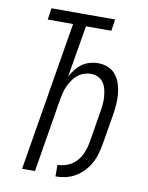

<svg xmlns="http://www.w3.org/2000/svg" viewBox="-84 -796 668 865"><g transform="rotate(10 250.0 -363.5)"><path d="M230 8V-45Q253 -45 276.5 -54.5Q300 -64 316.5 -82.5Q333 -101 342 -124Q351 -147 355 -170L379 -316Q382 -333 383.5 -350.5Q385 -368 383.5 -385Q382 -402 378 -418Q374 -434 365 -447Q356 -460 341 -467.5Q326 -475 308 -475Q293 -475 277.5 -470Q262 -465 248.5 -454.5Q235 -444 225.5 -430Q216 -416 209 -401.5Q202 -387 198 -371.5Q194 -356 191 -340L135 0H76L189 -682H73L81 -735H372L364 -682H248L208 -445Q217 -462 229.5 -478Q242 -494 258 -505.5Q274 -517 293 -522.5Q312 -528 330 -528Q355 -528 377 -519Q399 -510 413 -492Q427 -474 434 -451.5Q441 -429 443 -405Q445 -381 443 -356.5Q441 -332 437 -307L414 -170Q410 -148 403.5 -125.5Q397 -103 385.5 -82.5Q374 -62 357 -44Q340 -26 319 -14Q298 -2 275.5 3Q253 8 230 8Z"/></g></svg>

Font: Iosevka Light Oblique
Style: Regular
Weight: 300
Italic angle: -9°
Monospace: yes
Designer: Belleve Invis
Foundry: Belleve Invis
Version: Version 32.5.0; ttfautohint (v1.8.4)